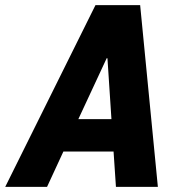

<svg xmlns="http://www.w3.org/2000/svg" viewBox="-57 -731 674 751"><path d="M249.5 -265.1H378.9L363.3 -502.9L360.4 -503.4ZM387.2 -138.2H190.9L127 0H-36.6L316.4 -710.9H491.2L560.5 0H396.5Z"/></svg>

Font: Roboto-BlackItalic
Style: Italic
Weight: 900
Italic angle: -12°
Designer: Google
Version: Version 1.100141; 2013